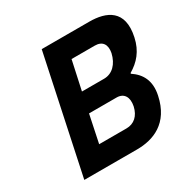

<svg xmlns="http://www.w3.org/2000/svg" viewBox="-152 -813 946 956"><g transform="rotate(-30 321.5 -335.0)"><path d="M481 -670H208L66 0H369C463 0 564 -37 594 -180C611 -259 581 -309 531 -342L532 -346C583 -376 622 -419 637 -490C668 -633 579 -670 481 -670ZM219 -117 252 -275H410C453 -275 472 -243 462 -194C451 -145 420 -117 376 -117ZM276 -387 312 -553H446C489 -553 508 -525 499 -479C486 -423 451 -387 403 -387Z"/></g></svg>

Font: LT Wave Mono Bold
Style: Italic
Weight: 700
Designer: Daniel Lyons
Version: Version 2.5 (Glyphs App)